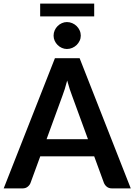

<svg xmlns="http://www.w3.org/2000/svg" viewBox="-26 -1046 746 1066"><path d="M462.5 -273 374.5 -513.5Q368 -529.5 361 -551.5Q354 -573.5 347 -599Q340.5 -573.5 333.5 -551.2Q326.5 -529 320 -512.5L232.5 -273ZM700 0H596Q578.5 0 567.5 -8.8Q556.5 -17.5 551 -30.5L497 -178H197.5L143.5 -30.5Q139.5 -19 128 -9.5Q116.5 0 99.5 0H-5.5L279 -723H416ZM197 -1026H497V-955H197ZM422.5 -848Q422.5 -833 416.2 -819.8Q410 -806.5 399.5 -796.2Q389 -786 375 -780Q361 -774 345.5 -774Q331 -774 317.5 -780Q304 -786 293.8 -796.2Q283.5 -806.5 277.5 -819.8Q271.5 -833 271.5 -848Q271.5 -863.5 277.5 -877.2Q283.5 -891 293.8 -901.2Q304 -911.5 317.5 -917.5Q331 -923.5 345.5 -923.5Q361 -923.5 375 -917.5Q389 -911.5 399.5 -901.2Q410 -891 416.2 -877.2Q422.5 -863.5 422.5 -848Z"/></svg>

Font: Lato 2
Style: Bold
Weight: 700
Designer: Lukasz Dziedzic with Adam Twardoch and Botio Nikoltchev
Foundry: tyPoland Lukasz Dziedzic
Version: Version 2.015; 2015-08-06; http://www.latofonts.com/